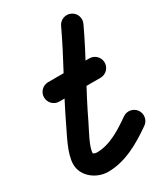

<svg xmlns="http://www.w3.org/2000/svg" viewBox="-187 -652 667 771"><g transform="rotate(-30 147.0 -266.5)"><path d="M53 -295C53 -295 53 -295 53 -295C116.7 -295 180.3 -295 244 -295C268.9 -295 289 -315.1 289 -340C289 -364.9 268.9 -385 244 -385C244 -385 244 -385 244 -385C180.3 -385 116.7 -385 53 -385C28.1 -385 8 -364.9 8 -340C8 -315.1 28.1 -295 53 -295ZM271 -576.8C248.5 -587.3 221.7 -577.5 211.2 -555C155.5 -435.6 87.5 -321.7 30.9 -202.4C10.5 -159.5 -24.8 -96.9 -24.8 -48.3C-24.8 7.8 29.4 47.6 82.3 47.6C163.6 47.6 235.3 5 299.8 -40.1C320.2 -54.4 325.1 -82.5 310.9 -102.8C296.6 -123.2 268.5 -128.1 248.2 -113.9C248.2 -113.9 248.2 -113.9 248.2 -113.9C200.2 -80.3 143.2 -42.4 82.3 -42.4C76 -42.4 65.2 -45.7 65.2 -48.3C65.2 -78.5 99.3 -136.6 112.2 -163.8C168.9 -283.2 237 -397.3 292.8 -517C303.3 -539.5 293.5 -566.3 271 -576.8Z"/></g></svg>

Font: FRB American Cursive Guidelines Black
Style: Bold Italic
Weight: 900
Italic angle: -25°
Version: Version 2.0;Modular Font Editor K font №1